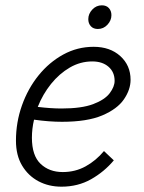

<svg xmlns="http://www.w3.org/2000/svg" viewBox="-20 -694 540 722"><path d="M40 -165Q40 -234 62.5 -297.5Q85 -361 125 -410.5Q165 -460 218 -489Q271 -518 332 -518Q394 -518 432.5 -483Q471 -448 471 -394Q471 -357 446 -320.5Q421 -284 364.5 -260Q308 -236 213 -236Q189 -236 162.5 -238Q136 -240 108 -244Q100 -210 100 -176Q100 -109 132.5 -78Q165 -47 216 -47Q263 -47 302 -68.5Q341 -90 371 -126L408 -91Q372 -48 322.5 -20Q273 8 211 8Q163 8 124.5 -12.5Q86 -33 63 -71.5Q40 -110 40 -165ZM327 -463Q282 -463 242.5 -440Q203 -417 172 -378.5Q141 -340 122 -292Q172 -286 211 -286Q287 -286 330.5 -302.5Q374 -319 392.5 -343.5Q411 -368 411 -390Q411 -423 388 -443Q365 -463 327 -463ZM312 -622Q312 -642 327 -658Q342 -674 363 -674Q380 -674 389.5 -663.5Q399 -653 399 -637Q399 -617 384 -601Q369 -585 348 -585Q331 -585 321.5 -595.5Q312 -606 312 -622Z"/></svg>

Font: Radio Canada Light
Style: Italic
Weight: 300
Italic angle: -12°
Designer: Charles Daoud, Etienne Aubert Bonn, Alexandre Saumier Demers, Jacques Le Bailly
Foundry: Radio-Canada
Version: Version 2.104; ttfautohint (v1.8.4.7-5d5b);gftools[0.9.28.de